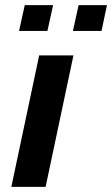

<svg xmlns="http://www.w3.org/2000/svg" viewBox="-20 -725 435 745"><path d="M24 0 132 -510H265L157 0ZM263 -605 285 -705H395L374 -605ZM54 -605 76 -705H186L164 -605Z"/></svg>

Font: Saira Thin SemiBold
Style: Italic
Weight: 600
Italic angle: -12°
Version: Version 1.101